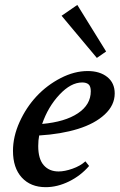

<svg xmlns="http://www.w3.org/2000/svg" viewBox="-20 -756 490 787"><path d="M377 -518.6 232.4 -691.4 296.9 -735.8 415 -544.9ZM167.5 11.2Q105.5 11.2 69.3 -28.3Q33.2 -67.9 33.2 -137.7Q33.2 -196.3 60.3 -256.1Q87.4 -315.9 130.1 -361.6Q172.9 -407.2 228.8 -436Q284.7 -464.8 339.4 -464.8Q389.2 -464.8 419.7 -440.4Q450.2 -416 450.2 -373Q450.2 -324.7 409.4 -286.9Q368.7 -249 299.3 -227.5Q230 -206.1 140.6 -200.7Q136.7 -181.2 136.7 -157.2Q136.7 -104.5 159.2 -78.9Q181.6 -53.2 220.2 -53.2Q245.1 -53.2 277.1 -64.5Q309.1 -75.7 330.1 -94.7L345.2 -75.7Q310.5 -35.6 262.7 -12.2Q214.8 11.2 167.5 11.2ZM316.9 -418Q270.5 -418 223.6 -367.9Q176.8 -317.9 152.8 -248Q246.1 -256.3 299.1 -291.5Q352.1 -326.7 352.1 -381.8Q352.1 -402.3 343 -410.2Q334 -418 316.9 -418Z"/></svg>

Font: Elstob 6pt SemiBold
Style: Italic
Weight: 600
Italic angle: -20°
Designer: Peter S. Baker
Version: Version 1.015